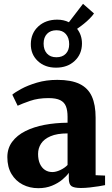

<svg xmlns="http://www.w3.org/2000/svg" viewBox="-20 -975 588 1006"><path d="M180.5 11Q135.5 11 98.8 -8Q62 -27 40.2 -63.5Q18.5 -100 18.5 -151.5Q18.5 -198 43.8 -232Q69 -266 112.8 -288Q156.5 -310 213.5 -320.8Q270.5 -331.5 334 -332V-363Q334 -396.5 325.5 -418Q317 -439.5 295.5 -450.2Q274 -461 234.5 -461Q179.5 -461 137.8 -446.5Q96 -432 72.5 -421L44.5 -479Q58 -491 91.5 -509.2Q125 -527.5 173.5 -542Q222 -556.5 280.5 -556.5Q353.5 -556.5 397.5 -535Q441.5 -513.5 461.2 -469.8Q481 -426 481 -358.5V-57L530.5 -55V-5Q519 -2.5 497.5 1Q476 4.5 450.8 7.2Q425.5 10 404 10Q368 10 354.2 0Q340.5 -10 340.5 -40.5V-69.5Q329 -52.5 306.5 -33.8Q284 -15 252.2 -2Q220.5 11 180.5 11ZM254.5 -73.5Q273 -73.5 295.8 -84Q318.5 -94.5 334 -110.5V-276Q279 -276 244.8 -261.2Q210.5 -246.5 195 -222.2Q179.5 -198 179.5 -168.5Q179.5 -138.5 189 -117.2Q198.5 -96 215.2 -84.8Q232 -73.5 254.5 -73.5ZM273.5 -620.5Q214.5 -620.5 177.5 -655.8Q140.5 -691 141.5 -745.5Q142.5 -801.5 181 -836.8Q219.5 -872 280 -872Q314 -872 341 -858.5L415 -955L472.5 -904.5Q464.5 -892.5 450.2 -878Q436 -863.5 418.8 -849.8Q401.5 -836 384 -824Q409.5 -791.5 409.5 -746.5Q409 -691 371.2 -655.8Q333.5 -620.5 273.5 -620.5ZM275.5 -675Q307 -675 324.8 -693.5Q342.5 -712 342.5 -743.5Q342.5 -776.5 325.2 -796.5Q308 -816.5 276 -816.5Q244.5 -816.5 226.5 -797.8Q208.5 -779 208.5 -746.5Q208.5 -714 226 -694.5Q243.5 -675 275.5 -675Z"/></svg>

Font: Merriweather 48pt ExtraBold
Style: Regular
Weight: 800
Version: Version 2.100